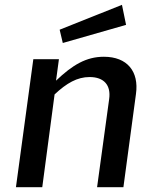

<svg xmlns="http://www.w3.org/2000/svg" viewBox="-20 -775 636 795"><path d="M155 0 206 -384C256 -431 300 -456 351 -456C411 -456 440 -422 432 -365L382 0H491L543 -386C556 -479 507 -540 410 -540C337 -540 280 -506 212 -441L224 -530H118L46 0ZM227 -652 240 -597 502 -672 485 -755Z"/></svg>

Font: Cheyenne Sans Medium
Style: Italic
Weight: 500
Italic angle: -8.13011°
Designer: The Public Sans project authors (U.S. Web Design System), Libre Franklin designed by Pablo Impallari and Rodrigo Fuenzal
Foundry: The Cheyenne Sans Project Authors
Version: Version 2.007